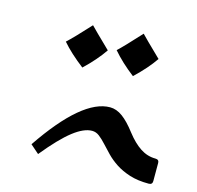

<svg xmlns="http://www.w3.org/2000/svg" viewBox="-80 -570 680 664"><g transform="rotate(15 260.0 -238.5)"><path d="M506.8 9.8Q467.3 9.8 438.2 0.5Q409.2 -8.8 387.7 -22.9Q366.2 -37.1 350.6 -53.2Q335 -69.3 322 -83.5Q309.1 -97.7 297.1 -106.9Q285.2 -116.2 271 -116.2Q241.7 -116.2 203.4 -86.4Q165 -56.6 110.8 9.8L80.1 -17.1Q211.4 -210.9 310.1 -210.9Q333 -210.9 355 -194.8Q377 -178.7 402.3 -145.5Q427.2 -113.3 452.6 -96.7Q478 -80.1 506.8 -80.1Q520 -80.1 520 -67.9V-2.9Q520 9.8 506.8 9.8ZM251 -398.9Q224.1 -359.4 181.2 -318.8Q132.8 -356 103 -390.6Q126 -411.6 179.2 -469.7Q189.5 -458.5 251 -398.9ZM428.2 -415.5Q401.9 -377 357.9 -335.4Q312 -370.6 280.3 -407.7Q300.8 -426.3 356 -486.8Q366.7 -475.1 428.2 -415.5Z"/></g></svg>

Font: Droid Arabic Naskh Colored
Style: Regular
Weight: 400
Designer: Pascal Zoghbi
Foundry: Ascender Corporation
Version: Version 1.00